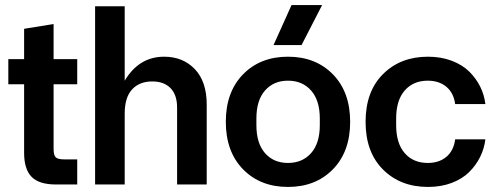

<svg xmlns="http://www.w3.org/2000/svg" viewBox="-20 -736 1983 766"><path d="M203.1 0Q135.3 0 105.7 -30.8Q76.2 -61.5 76.2 -126V-399.9H13.2V-500H76.2V-621.1L193.8 -640.1V-500H288.1V-399.9H193.8V-142.1Q193.8 -116.7 202.4 -108.4Q210.9 -100.1 235.8 -100.1H288.1V0Z M359.4 0V-710.9H477.5V-414.1Q534.7 -509.8 634.8 -509.8Q710 -509.8 757.3 -460.2Q804.7 -410.6 804.7 -318.8V0H686.5V-307.1Q686.5 -357.4 660.4 -384.3Q634.3 -411.1 587.4 -411.1Q536.6 -411.1 507.1 -379.4Q477.5 -347.7 477.5 -282.2V0Z M1308.1 -60.5Q1239.3 9.8 1128.9 9.8Q1018.6 9.8 949.7 -60.5Q880.9 -130.9 880.9 -250Q880.9 -369.1 949.7 -439.5Q1018.6 -509.8 1128.9 -509.8Q1239.3 -509.8 1308.1 -439.5Q1377 -369.1 1377 -250Q1377 -130.9 1308.1 -60.5ZM1002.9 -236.8Q1002.9 -164.1 1037.4 -125Q1071.8 -85.9 1128.9 -85.9Q1186.5 -85.9 1221.2 -125.2Q1255.9 -164.6 1255.9 -236.8V-263.2Q1255.9 -335.4 1221.2 -374.8Q1186.5 -414.1 1128.9 -414.1Q1071.8 -414.1 1037.4 -375Q1002.9 -335.9 1002.9 -263.2ZM1071.3 -556.2 1143.1 -715.8H1265.1L1183.1 -556.2Z M1687.5 9.8Q1577.6 9.8 1508.1 -59.6Q1438.5 -128.9 1438.5 -250Q1438.5 -371.1 1508.1 -440.4Q1577.6 -509.8 1687.5 -509.8Q1739.3 -509.8 1782 -493.7Q1824.7 -477.5 1852.1 -450.4Q1879.4 -423.3 1895.8 -390.4Q1912.1 -357.4 1916.5 -320.8H1795.9Q1790 -365.2 1761 -389.6Q1731.9 -414.1 1686.5 -414.1Q1628.9 -414.1 1594.7 -375Q1560.5 -335.9 1560.5 -263.2V-236.8Q1560.5 -164.1 1594.7 -125Q1628.9 -85.9 1686.5 -85.9Q1731.9 -85.9 1761 -110.4Q1790 -134.8 1795.9 -180.2H1916.5Q1912.1 -143.6 1895.8 -110.4Q1879.4 -77.1 1852.1 -49.8Q1824.7 -22.5 1782.2 -6.3Q1739.7 9.8 1687.5 9.8Z"/></svg>

Font: TASA Orbiter Display SemiBold
Style: Regular
Weight: 600
Designer: Weizhong Zhang
Version: Version 1.000;Glyphs 3.1.2 (3151)